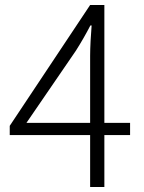

<svg xmlns="http://www.w3.org/2000/svg" viewBox="-20 -749 575 769"><path d="M86 -257 284 -546C305 -579 325 -614 342 -647H347C344 -613 341 -559 341 -526V-257ZM501 -257H398V-729H341L19 -245V-208H341V0H398V-208H501Z"/></svg>

Font: Noto Sans CJK KR Light
Style: Regular
Weight: 300
Designer: Ryoko NISHIZUKA (kana & ideographs); Paul D. Hunt (Latin, Greek & Cyrillic); Wenlong ZHANG (bopomofo); Sandoll Communica
Foundry: Adobe Systems Incorporated
Version: Version 1.004;PS 1.004;hotconv 1.0.82;makeotf.lib2.5.63406